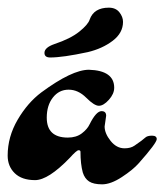

<svg xmlns="http://www.w3.org/2000/svg" viewBox="-20 -430 429 501"><path d="M301 -373Q301 -344 274 -323.5Q247 -303 209 -294Q144 -280 111 -280Q96 -280 96 -292Q96 -306 122 -315Q164 -329 187 -347.5Q210 -366 214 -379Q225 -410 264 -410Q282 -410 291.5 -398Q301 -386 301 -373ZM257 -128 253 -100Q253 -82 268.5 -62.5Q284 -43 305 -43Q321 -43 331 -50Q353 -65 358.5 -70.5Q364 -76 376.5 -76Q389 -76 389 -67Q389 -57 342 -4Q327 13 298 32Q269 51 246.5 51Q224 51 212.5 43.5Q201 36 196 20Q190 -2 190 -34Q190 -38 185 -38Q180 -38 162 -18Q106 40 71.5 40Q37 40 18.5 22Q0 4 0 -24Q0 -73 26 -117.5Q52 -162 88 -189Q168 -248 212 -248Q278 -246 278 -201Q278 -185 264 -169.5Q250 -154 238 -154Q226 -154 205 -175Q184 -196 159 -196Q134 -196 118 -175.5Q102 -155 102 -123Q102 -71 157 -71Q179 -71 193.5 -82Q208 -93 214 -106Q231 -140 245 -140Q257 -140 257 -128Z"/></svg>

Font: Dr Sugiyama
Style: Regular
Weight: 400
Designer: Alejandro Paul
Foundry: Alejandro Paul
Version: Version 1.000